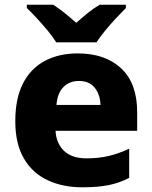

<svg xmlns="http://www.w3.org/2000/svg" viewBox="-20 -786 647 816"><path d="M310 -559Q427 -559 495 -495.5Q563 -432 563 -309V-230H216Q219 -177 252 -145Q285 -113 348 -113Q399 -113 441.5 -123Q484 -133 529 -154V-30Q489 -9 443 0.5Q397 10 329 10Q247 10 182.5 -20Q118 -50 81.5 -112.5Q45 -175 45 -271Q45 -368 78 -432Q111 -496 171 -527.5Q231 -559 310 -559ZM315 -442Q276 -442 250 -416.5Q224 -391 220 -340H407Q406 -383 383 -412.5Q360 -442 315 -442ZM219 -606Q205 -629 182.5 -656Q160 -683 136.5 -708.5Q113 -734 94 -752V-766H206Q232 -749 255 -730.5Q278 -712 304 -689Q330 -712 354 -731.5Q378 -751 404 -766H515V-752Q498 -735 474 -709.5Q450 -684 427.5 -656.5Q405 -629 390 -606Z"/></svg>

Font: Noto Sans Georgian ExtraBold
Style: Regular
Weight: 800
Designer: Monotype Design Team, Akaki Razmadze
Foundry: Google LLC
Version: Version 2.005; ttfautohint (v1.8.4.7-5d5b)